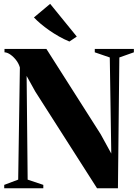

<svg xmlns="http://www.w3.org/2000/svg" viewBox="-20 -1004 735 1024"><path d="M2.5 0V-18L77 -46L86 -644Q80.5 -664 66.8 -682.2Q53 -700.5 36 -712.5Q19 -724.5 4 -725V-743H227.5L517 -288L573.5 -185L565.5 -697.5L485.5 -725V-743H694V-725L616.5 -697.5L609 0H497.5L168 -516L122 -599L127.5 -46L211 -18V0ZM349 -783Q321 -794.5 294.2 -809.8Q267.5 -825 242.8 -842.2Q218 -859.5 197.2 -877Q176.5 -894.5 161 -911L247.5 -983.5L389.5 -809L351 -783Z"/></svg>

Font: Merriweather 144pt ExtraBold
Style: Regular
Weight: 800
Version: Version 2.100